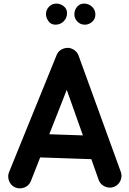

<svg xmlns="http://www.w3.org/2000/svg" viewBox="-20 -972 712 1061"><path d="M63.5 63.4Q87.8 74 113.5 64.5Q139.2 55.1 149.8 30.8L348.9 -475.6L525.9 23.8Q535.6 48.5 560.6 59.2Q585.6 69.9 610.2 60.5Q634.9 50.8 645.8 25.8Q656.7 0.9 647 -23.8L413.6 -666.4Q405.6 -687.3 384.4 -699.3Q360.1 -713 332.5 -704.1Q304.9 -695.2 293.6 -669.4L30.9 -22.9Q20.3 1.3 29.7 26.9Q39.2 52.4 63.5 63.4ZM570.3 -150.9Q573 -177.4 555.6 -198Q538.2 -218.6 511.4 -221.3L183 -232.5Q156.5 -235.2 135.9 -217.8Q115.2 -200.4 112.5 -173.6Q109.9 -147.1 127.4 -126.5Q145 -105.8 171.5 -103.1L499.9 -91.9Q526.7 -89.2 547.2 -106.8Q567.6 -124.4 570.3 -150.9ZM507.1 -892.2Q507.1 -917 488.8 -934.6Q470.5 -952.1 444.3 -952.1Q421.1 -952.1 406 -934.4Q390.9 -916.6 390.9 -891.7Q390.9 -871 407.2 -853.3Q423.6 -835.6 448.9 -835.6Q470.9 -835.6 489 -851.1Q507.1 -866.6 507.1 -892.2ZM350.3 -899.5Q350.3 -923.8 331.7 -938Q313.1 -952.1 291.9 -952.1Q267.8 -952.1 251 -935.1Q234.1 -918.1 234.1 -894Q234.1 -873.5 248.1 -854.6Q262.1 -835.6 286.4 -835.6Q313.4 -835.6 331.8 -854.1Q350.3 -872.6 350.3 -899.5Z"/></svg>

Font: Mikhak VF
Style: Regular
Weight: 100
Designer: Amin Abedi
Version: Version 3.001